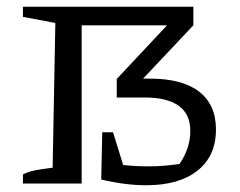

<svg xmlns="http://www.w3.org/2000/svg" viewBox="-20 -544 710 569"><path d="M280 -12 283 -152H315L345 -55Q382 -51 421 -51Q446 -51 468 -53Q490 -55 512 -58Q544 -105 544 -156Q544 -206 509.5 -230.5Q475 -255 411 -255H326V-310L475 -469H222V0H48V-27Q63 -35 83 -39Q103 -43 136 -47L144 -476L48 -494V-524H553V-469L404 -311H424Q520 -311 570 -272.5Q620 -234 620 -160Q620 -82 565.5 -38.5Q511 5 413 5Q384 5 351 1Q318 -3 280 -12Z"/></svg>

Font: Piazzolla SC
Style: Regular
Weight: 400
Designer: Juan Pablo del Peral
Foundry: Huerta Tipografica
Version: Version 1.330